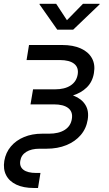

<svg xmlns="http://www.w3.org/2000/svg" viewBox="-37 -773 569 998"><path d="M138.7 204.1Q85 204.1 48.1 186.8Q11.2 169.4 -5.1 137.7Q-21.5 106 -14.6 63Q-7.3 20 19.5 -11.7Q46.4 -43.5 88.1 -60.8Q129.9 -78.1 181.6 -78.1H217.3Q268.6 -78.1 299.6 -97.9Q330.6 -117.7 336.4 -154.3Q342.8 -190.9 318.4 -210.7Q293.9 -230.5 242.7 -230.5H121.6L134.8 -308.6H248Q299.3 -308.6 329.8 -328.6Q360.4 -348.6 366.7 -385.3Q373 -421.9 348.6 -441.4Q324.2 -460.9 273.4 -460.9H101.1L113.8 -539.1H286.1Q343.3 -539.1 382.8 -521.2Q422.4 -503.4 440.7 -470.7Q459 -438 451.2 -393.1Q443.8 -347.7 414.1 -318.6Q384.3 -289.6 339.4 -275.9Q294.4 -262.2 240.2 -262.2H127L131.8 -291H252.9Q307.1 -291 347.2 -275.1Q387.2 -259.3 406.7 -228Q426.3 -196.8 418.9 -150.9Q411.6 -105 382.6 -71Q353.5 -37.1 308.1 -18.6Q262.7 0 204.6 0H168.9Q126 0 99.6 16.4Q73.2 32.7 68.4 63Q63.5 93.3 85 109.6Q106.4 126 151.4 126H173.3L160.6 204.1ZM254.9 -753.4 311 -668 394.5 -753.4H481L480.5 -750L343.3 -618.7H260.7L168.5 -750L168.9 -753.4Z"/></svg>

Font: Inter 18pt
Style: Italic
Weight: 400
Italic angle: -9.3988°
Designer: Rasmus Andersson
Foundry: rsms
Version: Version 4.001;git-66647c0bb